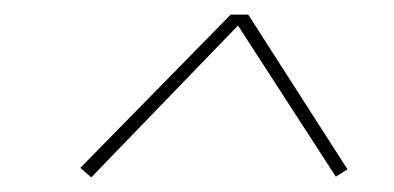

<svg xmlns="http://www.w3.org/2000/svg" viewBox="-20 -713 540 263"><path d="M105 -470 90 -483 296 -693H320L456 -481L440 -471L306 -678Z"/></svg>

Font: Iosevka Thin Oblique
Style: Regular
Weight: 100
Italic angle: -9°
Monospace: yes
Designer: Belleve Invis
Foundry: Belleve Invis
Version: Version 32.5.0; ttfautohint (v1.8.4)